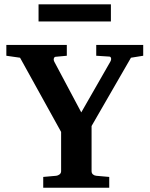

<svg xmlns="http://www.w3.org/2000/svg" viewBox="-20 -882 703 902"><path d="M595.2 -610.8 410.2 -290V-78.1Q410.2 -68.4 416.5 -62.7Q422.9 -57.1 432.1 -56.2L493.2 -50.8V0H183.1V-50.8L244.1 -56.2Q252.4 -57.1 259.8 -62.7Q267.1 -68.4 267.1 -78.1V-262.2L74.2 -610.8L9.8 -620.1V-670.9H293.9V-620.1L241.2 -615.2Q235.8 -615.2 233.2 -607.9Q230.5 -600.6 235.8 -590.8L361.8 -354L498 -591.8Q503.4 -601.1 501.7 -608.6Q500 -616.2 493.2 -616.2L432.1 -620.1V-670.9H652.8V-620.1ZM161.1 -781.2V-861.8H501V-781.2Z"/></svg>

Font: Charis SIL Viet
Style: Bold
Weight: 700
Foundry: SIL International
Version: Version 5.000